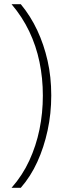

<svg xmlns="http://www.w3.org/2000/svg" viewBox="-20 -736 304 914"><path d="M224 -282Q224 -195 206.5 -114.5Q189 -34 157.5 35Q126 104 79 158H35Q87 99 119.5 28.5Q152 -42 168 -120Q184 -198 184 -281Q184 -364 168 -441Q152 -518 119 -587Q86 -656 35 -716H79Q126 -659 157.5 -591.5Q189 -524 206.5 -447Q224 -370 224 -282Z"/></svg>

Font: Noto Sans Hebrew Thin ExtraLight
Style: Regular
Weight: 250
Version: Version 3.001